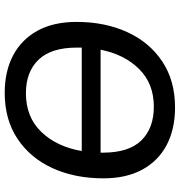

<svg xmlns="http://www.w3.org/2000/svg" viewBox="6 -760 763 815"><g transform="rotate(90 387.5 -352.5)"><path d="M374 9Q283 9 215.5 -26.5Q148 -62 110.5 -130Q73 -198 73 -296Q73 -416 116 -510.5Q159 -605 240.5 -659.5Q322 -714 436 -714Q528 -714 595.5 -678.5Q663 -643 700 -575Q737 -507 737 -410Q737 -289 694 -194.5Q651 -100 569.5 -45.5Q488 9 374 9ZM433 -624Q335 -624 273 -561.5Q211 -499 191 -398H628Q628 -399 628 -408Q628 -518 576 -571Q524 -624 433 -624ZM376 -81Q477 -81 540 -146.5Q603 -212 621 -318H182Q182 -308 182 -298Q182 -188 233.5 -134.5Q285 -81 376 -81Z"/></g></svg>

Font: Nunito Sans SemiBold
Style: Italic
Weight: 600
Italic angle: -9°
Designer: Vernon Adams
Foundry: Vernon Adams
Version: Version 3.006; ttfautohint (v1.8.3)